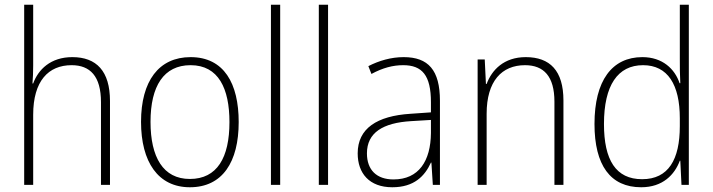

<svg xmlns="http://www.w3.org/2000/svg" viewBox="-20 -780 3007 810"><path d="M120 -504V-760H82V0H120V-296C120 -438 184 -505 282 -505C360 -505 406 -459 406 -349V0H444V-354C444 -480 387 -539 285 -539C193 -539 141 -486 120 -428H117C119 -454 120 -474 120 -504Z M987 -265C987 -428 925 -539 784 -539C650 -539 575 -438 575 -266C575 -97 647 10 781 10C919 10 987 -97 987 -265ZM615 -266C615 -417 671 -505 784 -505C902 -505 948 -406 948 -265C948 -115 896 -25 781 -25C668 -25 615 -117 615 -266Z M1162 0V-760H1123V0Z M1364 0V-760H1325V0Z M1683 -539C1630 -539 1579 -524 1534 -501L1547 -468C1595 -494 1638 -505 1681 -505C1761 -505 1798 -462 1798 -349V-306L1712 -300C1570 -291 1489 -238 1489 -133C1489 -49 1538 10 1635 10C1727 10 1772 -37 1798 -94H1800L1806 0H1836V-355C1836 -484 1787 -539 1683 -539ZM1715 -269 1798 -274V-219C1797 -101 1747 -23 1640 -23C1569 -23 1528 -63 1528 -133C1528 -220 1595 -262 1715 -269Z M2198 -539C2106 -539 2055 -485 2033 -426H2030L2025 -529H1995V0H2033V-300C2033 -438 2097 -505 2195 -505C2274 -505 2319 -458 2319 -351V0H2357V-356C2357 -482 2300 -539 2198 -539Z M2685 10C2776 10 2826 -43 2848 -102H2850L2855 0H2886V-760H2848V-530C2848 -498 2848 -464 2850 -429H2847C2827 -489 2775 -539 2690 -539C2562 -539 2488 -440 2488 -257C2488 -83 2555 10 2685 10ZM2689 -24C2578 -24 2528 -105 2528 -257C2528 -420 2586 -505 2693 -505C2797 -505 2848 -423 2848 -281V-248C2848 -107 2800 -24 2689 -24Z"/></svg>

Font: Noto Sans Myanmar SemiCondensed ExtraLight
Style: Regular
Weight: 200
Width: 4
Designer: Monotype Design Team
Foundry: Monotype Imaging Inc.
Version: Version 2.107